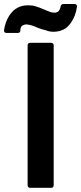

<svg xmlns="http://www.w3.org/2000/svg" viewBox="-72 -921 398 942"><path d="M75.2 0.5Q70.3 0.5 66.9 -2.9Q63.5 -6.3 63.5 -11.2V-699.2Q63.5 -704.1 66.9 -707.5Q70.3 -710.9 75.2 -710.9H179.7Q184.6 -710.9 188 -707.5Q191.4 -704.1 191.4 -699.2V-11.2Q191.4 -6.3 188 -2.9Q184.6 0.5 179.7 0.5ZM-40.5 -759.3Q-45.9 -759.3 -49.6 -763.2Q-53.2 -767.1 -52.2 -772.9Q-43.9 -827.6 -13.2 -861.3H-13.7Q17.1 -895 65.9 -895Q76.7 -895 85.9 -893.8Q95.2 -892.6 104 -889.6H103.5Q113.8 -886.7 122.3 -883.5Q130.9 -880.4 138.7 -876.5V-877Q147.9 -873 155.8 -869.6Q163.6 -866.2 170.9 -863.8Q181.2 -858.9 193.4 -858.9Q204.1 -857.9 213.9 -864.7Q221.7 -871.1 226.1 -891.6Q227.1 -895.5 230.5 -898.4Q233.9 -901.4 237.8 -901.4H293.9Q299.3 -901.4 303 -897.5Q306.6 -893.6 305.7 -888.2Q299.3 -840.3 272.5 -804.7Q245.1 -766.1 190.9 -765.1Q169.9 -765.1 152.3 -772.5Q140.1 -775.4 131.1 -778.3Q122.1 -781.2 114.3 -784.2Q80.1 -800.3 55.7 -801.3Q48.3 -801.3 36.6 -794.9Q27.8 -787.6 27.8 -771Q27.8 -765.6 24.4 -762.5Q21 -759.3 15.6 -759.3Z"/></svg>

Font: Alte DIN 1451 Mittelschrift
Style: Bold
Weight: 700
Designer: Peter Wiegel
Foundry: Peter Wiegel
Version: Version 1.003